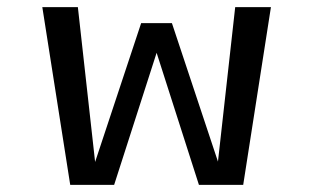

<svg xmlns="http://www.w3.org/2000/svg" viewBox="-20 -520 890 540"><path d="M301 0H177.5L99 -500H199L247.5 -64.5L377 -455H463.5L593 -65.5L641.5 -500H742L664 0H539.5L420.5 -371.5Z"/></svg>

Font: League Mono Wide
Style: Regular
Weight: 400
Width: 8
Designer: Tyler Finck
Foundry: The League of Moveable Type / Tyler Finck
Version: Version 2.210